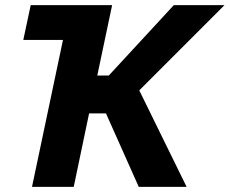

<svg xmlns="http://www.w3.org/2000/svg" viewBox="-20 -730 897 750"><path d="M105 0 226 -574H71L100 -710H418L360 -435H405L659 -710H857L524 -377L709 0H522L394 -287H328L268 0Z"/></svg>

Font: Raleway ExtraBold
Style: Italic
Weight: 800
Italic angle: -12°
Designer: Matt McInerney, Pablo Impallari, Rodrigo Fuenzalida
Foundry: Matt McInerney, Pablo Impallari, Rodrigo Fuenzalida
Version: Version 4.026